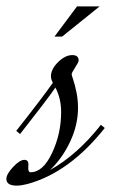

<svg xmlns="http://www.w3.org/2000/svg" viewBox="-111 -583 381 603"><path d="M-91 -21Q-91 -36 -70 -58.5Q-49 -81 -34 -81Q-20 -81 -22 -61.5Q-24 -42 -15 -42Q24 -42 52.5 -102.5Q81 -163 81 -231Q81 -274 63 -308Q37 -270 -48 -162L-60 -172Q19 -272 55 -323Q49 -334 49 -343Q49 -366 71.5 -388Q94 -410 116 -410Q136 -410 136 -393Q136 -388 125 -371Q114 -354 114 -350Q114 -347 119 -332.5Q124 -318 129 -294Q134 -270 134 -244Q134 -191 109.5 -138.5Q85 -86 46 -49Q131 -96 206 -191L218 -181Q107 -41 -25 -5Q-45 0 -58 0Q-91 0 -91 -21ZM202 -563 84 -468H60L131 -563Z"/></svg>

Font: Dynalight
Style: Regular
Weight: 400
Designer: Astigmatic (AOETI)
Foundry: Astigmatic (AOETI)
Version: Version 1.000